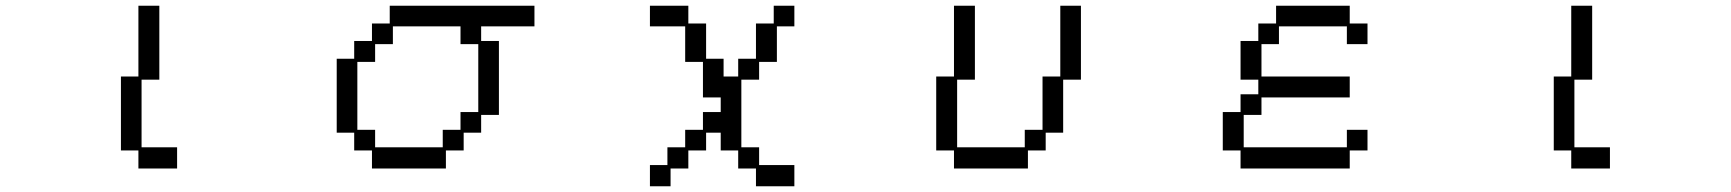

<svg xmlns="http://www.w3.org/2000/svg" viewBox="-20 -560 6040 670"><path d="M402 -293H463V-540H536V-282H474V-46H598V28H463V-35H402Z M1155 -355H1216V-417H1278V-478H1340V-540H1845V-468H1659V-417H1721V-159H1659V-97H1598V-35H1536V28H1278V-35H1216V-97H1155ZM1289 -107V-46H1525V-107H1587V-169H1649V-406H1587V-468H1351V-406H1289V-344H1227V-107Z M2309 16V-46H2371V-107H2433V-169H2495V-220H2433V-344H2371V-468H2248V-540H2382V-478H2444V-355H2505V-293H2556V-355H2618V-478H2680V-540H2752V-468H2691V-344H2629V-282H2567V-46H2629V16H2752V90H2618V28H2556V-35H2495V-97H2444V-35H2382V28H2320V90H2248V16Z M3247 -293H3309V-540H3382V-282H3320V-46H3556V-107H3618V-293H3680V-540H3752V-282H3690V-97H3629V-35H3567V28H3309V-35H3247Z M4247 -169H4309V-231H4371V-282H4309V-417H4371V-478H4433V-540H4690V-478H4752V-406H4680V-468H4443V-406H4382V-293H4690V-220H4382V-159H4320V-46H4680V-107H4752V-35H4690V28H4309V-35H4247Z M5402 -293H5463V-540H5536V-282H5474V-46H5598V28H5463V-35H5402Z"/></svg>

Font: DotGothic16
Style: Regular
Weight: 400
Designer: Fontworks Inc.
Foundry: Fontworks Inc.
Version: Version 1.100